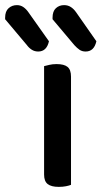

<svg xmlns="http://www.w3.org/2000/svg" viewBox="-99 -723 396 749"><path d="M178 -2Q171 1 158.5 3.5Q146 6 130 6Q101 6 87 -5Q73 -16 73 -42V-465Q81 -467 93.5 -470Q106 -473 122 -473Q151 -473 164.5 -462Q178 -451 178 -424ZM-79 -648V-654Q-79 -679 -65.5 -691Q-52 -703 -33 -703Q-19 -703 -8 -695.5Q3 -688 12 -675L92 -562Q83 -522 50 -522Q36 -522 25 -529Q14 -536 6 -547ZM106 -648V-654Q106 -679 119 -691Q132 -703 151 -703Q166 -703 177.5 -695.5Q189 -688 198 -675L277 -562Q268 -522 235 -522Q221 -522 211 -529Q201 -536 191 -547Z"/></svg>

Font: Baloo Bhaina 2 Medium
Style: Regular
Weight: 500
Designer: Yesha Goshar, Manish Minz, Shuchita Grover and Ek Type
Foundry: Ek Type
Version: Version 1.640;hotconv 1.0.111;makeotfexe 2.5.65597; ttfautoh